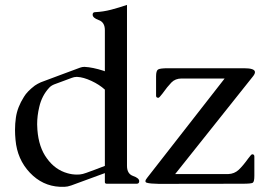

<svg xmlns="http://www.w3.org/2000/svg" viewBox="-20 -734 1074 767"><path d="M991.2 -429.7 679.7 -38.6H891.6Q916.5 -39.6 933.6 -55.7Q950.7 -71.8 971.7 -101.1Q983.9 -117.7 987.3 -117.7Q996.1 -117.7 996.1 -108.9V-31.7Q996.1 -7.8 989.7 -3.9Q983.4 0 948.7 0L614.3 0.5Q579.1 0 566.9 -3.9Q561 -5.4 561 -10.3Q561 -15.6 568.8 -24.9L877.4 -420.4H705.6Q680.2 -420.4 664.6 -404.3Q648.9 -388.2 628.4 -359.4Q616.2 -343.3 612.8 -343.3Q603.5 -343.3 603.5 -351.6V-429.2Q603.5 -451.2 611.3 -456.3Q619.1 -461.4 651.4 -461.4H955.1Q998.5 -461.4 998.5 -445.8Q998.5 -439 991.2 -429.7ZM398.9 -376Q377 -396 345 -410.9Q313 -425.8 288.1 -426.8H286.1Q276.4 -426.8 266.6 -422.9Q249 -416.5 231.7 -409.9Q214.4 -403.3 196.8 -397Q184.6 -392.1 177.2 -384.3Q147 -352.1 136.7 -306.2Q128.4 -271.5 128.4 -237.3Q128.4 -226.6 129.4 -215.3Q134.8 -145 167.5 -101.1Q200.2 -55.7 249.5 -42Q268.1 -36.6 287.1 -36.6Q293 -36.6 299.3 -37.1Q310.1 -38.1 324.7 -43.5Q335.9 -47.4 359.9 -56.4Q383.8 -65.4 398.9 -71.3ZM398.9 -42.5 264.6 6.8Q249 12.2 238.8 12.2H218.8Q149.4 8.8 99.1 -44.4Q48.8 -97.7 42 -175.3Q40 -195.8 40 -214.8Q40 -240.2 43.5 -264.2Q49.3 -305.7 75.7 -347.2Q88.4 -368.7 119.1 -392.1Q129.9 -399.4 143.1 -405.3Q182.1 -419.9 221.4 -434.6Q260.7 -449.2 300.3 -463.9Q308.6 -466.8 315.9 -466.8H318.4Q349.6 -465.3 394 -451.2Q397.9 -449.7 398.9 -449.2V-613.8Q398.9 -645 374.5 -653.8Q350.1 -662.6 350.1 -675.3Q350.1 -685.5 360.4 -685.5Q392.6 -687 424.1 -695.3Q455.6 -703.6 487.3 -714.4V-71.3Q487.3 -39.6 511.7 -31Q536.1 -22.5 536.1 -10.3Q536.1 0 525.9 0H407.2Q398.9 0 398.9 -6.3Z"/></svg>

Font: Caudex
Style: Regular
Weight: 400
Version: Version 1.04